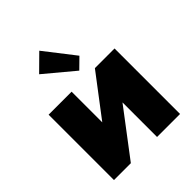

<svg xmlns="http://www.w3.org/2000/svg" viewBox="-204 -853 974 974"><g transform="rotate(-45 283.0 -366.0)"><path d="M46 -469H211V-249L379 -470H520V0H355V-248L167 0H46ZM368 -570 314 -517 157 -648 242 -732Z"/></g></svg>

Font: Tilda Sans Black
Style: Regular
Weight: 900
Designer: ParaType Ltd
Foundry: ParaType Ltd
Version: Version 1.009